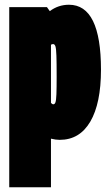

<svg xmlns="http://www.w3.org/2000/svg" viewBox="-20 -580 456 810"><path d="M19 210V-550H178L190 -533Q226 -560 271 -560Q406 -560 406 -286Q406 -144 361 -67Q316 10 232 10Q215 10 195 5V210ZM205 -140Q211 -140 214 -148.5Q217 -157 218 -182.5Q219 -208 219 -257Q219 -316 218 -345Q217 -374 214 -384Q211 -394 204 -394Q198 -394 195 -391V-146Q200 -140 205 -140Z"/></svg>

Font: Georama ExtraCondensed Black
Style: Regular
Weight: 900
Width: 2
Designer: Jean-Baptiste Levee
Foundry: Production Type
Version: Version 1.000